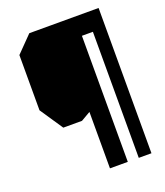

<svg xmlns="http://www.w3.org/2000/svg" viewBox="-152 -870 905 1052"><g transform="rotate(-20 300.0 -343.5)"><path d="M144 -767 52 -673V-351L142 -217H251L306 -249V80H410V-655H474V80H548V-767Z"/></g></svg>

Font: Kode Mono SemiBold
Style: Regular
Weight: 600
Monospace: yes
Designer: Isa Ozler
Foundry: Kadena LLC
Version: Version 1.206;gftools[0.9.28]